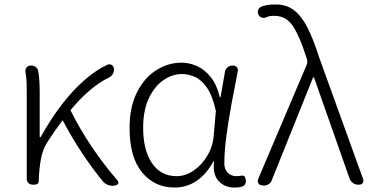

<svg xmlns="http://www.w3.org/2000/svg" viewBox="-20 -828 1667 861"><path d="M487 5Q476 6 463.5 1Q451 -4 443 -13Q397 -68 348.5 -141Q300 -214 261 -289Q228 -246 194 -193Q172 -160 164 -117.5Q156 -75 154 -26V-18Q154 0 135 0H126Q115 0 107.5 -7.5Q100 -15 100 -26V-395Q100 -427 99.5 -453Q99 -479 94 -506Q93 -518 99.5 -526Q106 -534 118 -534H121Q133 -534 142 -526Q151 -518 152 -506Q158 -471 158 -412V-213H162Q206 -292 256 -357.5Q306 -423 359 -469Q412 -515 462 -538Q473 -542 481.5 -536.5Q490 -531 491 -519V-518Q492 -506 485.5 -495.5Q479 -485 468 -480Q427 -460 384.5 -424.5Q342 -389 296 -334Q335 -254 390 -172Q445 -90 505 -21Q513 -12 510 -5Q507 2 495 4Z M762 13Q674 13 617.5 -54.5Q561 -122 561 -254Q561 -347 593.5 -412.5Q626 -478 679.5 -512.5Q733 -547 794 -547Q829 -547 863 -532Q897 -517 924.5 -483Q952 -449 966 -392H969L989 -507Q991 -518 1000.5 -526Q1010 -534 1022 -534H1025Q1036 -534 1042.5 -526Q1049 -518 1046 -507Q1032 -436 1018 -361Q1004 -286 995 -217Q986 -148 986 -95Q986 -69 1001.5 -53.5Q1017 -38 1039 -38Q1053 -38 1060 -40Q1078 -44 1081 -27L1082 -21Q1084 -12 1079.5 -3Q1075 6 1065 9Q1059 10 1053 11.5Q1047 13 1030 13Q987 13 960 -16.5Q933 -46 940 -104H937Q872 13 762 13ZM772 -38Q812 -38 849 -63.5Q886 -89 911 -132Q936 -175 939 -226L948 -331Q932 -402 906.5 -437Q881 -472 852 -484Q823 -496 797 -496Q752 -496 712 -468Q672 -440 647 -386.5Q622 -333 622 -255Q622 -155 661.5 -96.5Q701 -38 772 -38Z M1198 -18Q1194 -7 1183 -1Q1172 5 1161 4L1155 3Q1143 2 1138.5 -6.5Q1134 -15 1138 -26L1356 -539Q1358 -544 1358 -550.5Q1358 -557 1357 -561L1352 -576Q1324 -665 1293.5 -711Q1263 -757 1211 -757Q1194 -757 1186.5 -755Q1179 -753 1171 -749Q1161 -746 1151.5 -750Q1142 -754 1138 -765Q1134 -776 1138.5 -785.5Q1143 -795 1154 -799Q1165 -803 1178.5 -805.5Q1192 -808 1217 -808Q1266 -808 1300 -781Q1334 -754 1360 -702Q1386 -650 1410 -574L1608 -26Q1612 -15 1607 -7.5Q1602 0 1590 0H1584Q1572 0 1562 -8Q1552 -16 1548 -26L1388 -481H1384Z"/></svg>

Font: Chiron GoRound TC L
Style: Regular
Weight: 300
Designer: Ryoko NISHIZUKA 西塚涼子 (kana, bopomofo & ideographs); Paul D. Hunt (Latin, Greek & Cyrillic); Sandoll Communications 산돌커뮤니
Foundry: Adobe
Version: Version 1.000;hotconv 1.1.1;makeotfexe 2.6.0